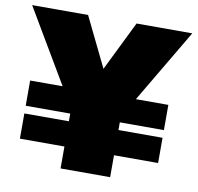

<svg xmlns="http://www.w3.org/2000/svg" viewBox="-83 -781 887 862"><g transform="rotate(10 360.0 -350.0)"><path d="M45 -100V-215H248V-250H45V-365H193L-5 -700H250L360 -474L471 -700H725L527 -365H675V-250H474V-215H675V-100H474V0H248V-100Z"/></g></svg>

Font: Jost* Black
Style: Regular
Weight: 900
Version: Version 3.7